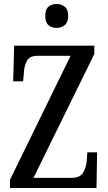

<svg xmlns="http://www.w3.org/2000/svg" viewBox="-20 -943 542 963"><path d="M30 0V-41L334 -663H166Q129 -663 115.5 -638.5Q102 -614 100 -581L96 -535H46L51 -714H453V-672L148 -51H339Q381 -51 396.5 -76.5Q412 -102 415 -136L418 -179H467L464 0ZM264 -803Q239 -803 223 -817Q207 -831 207 -863Q207 -896 223 -909.5Q239 -923 264 -923Q287 -923 304.5 -909.5Q322 -896 322 -863Q322 -831 304.5 -817Q287 -803 264 -803Z"/></svg>

Font: Noto Serif Hebrew ExtraCondensed Medium
Style: Regular
Weight: 500
Width: 2
Designer: Monotype Design Team
Foundry: Monotype Imaging Inc.
Version: Version 2.004; ttfautohint (v1.8.4.7-5d5b)